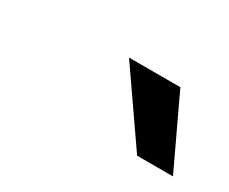

<svg xmlns="http://www.w3.org/2000/svg" viewBox="-41 -798 406 340"><g transform="rotate(30 161.5 -628.5)"><path d="M150.2 -700H255.2L322.8 -556.7H249.5Z"/></g></svg>

Font: Epunda Sans Light
Style: Italic
Weight: 300
Italic angle: -12.0243°
Designer: Simon Atzbach
Foundry: typofactur
Version: Version 2.204